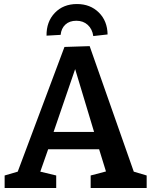

<svg xmlns="http://www.w3.org/2000/svg" viewBox="-20 -933 752 953"><path d="M259 -62V0H3V-62L68 -81L300 -700L425 -704L644 -81L708 -62V0H430V-62L506 -82L472 -192H219L180 -81ZM246 -278H447L353 -590ZM362 -913Q428 -913 470.5 -871Q513 -829 514 -762L443 -754Q438 -789 415.5 -809.5Q393 -830 359 -830Q325 -830 304.5 -811Q284 -792 281 -760L211 -756Q210 -825 252 -869Q294 -913 362 -913Z"/></svg>

Font: Bitter SemiBold
Style: Regular
Weight: 600
Designer: Sol Matas, and Bitter project Authors
Foundry: Sol Matas
Version: Version 2.001